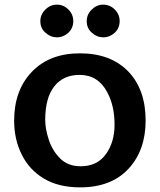

<svg xmlns="http://www.w3.org/2000/svg" viewBox="-20 -797 689 828"><path d="M325 11Q233 11 169 -27Q106 -65 74 -130Q41 -195 41 -277Q41 -408 118 -488Q194 -567 325 -567Q457 -567 533 -489Q608 -411 608 -277Q608 -149 534 -69Q460 11 325 11ZM328 -80Q399 -80 436.5 -132Q474 -184 474 -259Q474 -342 442 -400Q403 -474 323 -474Q253 -474 214 -424.5Q175 -375 175 -280Q175 -241 190.5 -194Q206 -147 239.5 -113.5Q273 -80 328 -80ZM225 -636Q198 -636 176 -656Q154 -675 154 -706Q154 -735 176 -756Q197 -777 225 -777Q254 -777 275 -756Q296 -735 296 -706Q296 -676 275 -656Q253 -636 225 -636ZM425 -636Q398 -636 376 -656Q354 -675 354 -706Q354 -735 376 -756Q397 -777 425 -777Q454 -777 475 -756Q496 -735 496 -706Q496 -676 475 -656Q453 -636 425 -636Z"/></svg>

Font: MaokenZhuyuanTi
Style: Regular
Weight: 400
Designer: Fontworks Inc & LongZhuTi team: ZERO子、时光羊、荆南、频凡、刘鹏、Little White Dog、帆影Magmeta、奈白不弍、白日月球、ChaoTawei、雨三（排名不分先后）
Version: Version 1.000; 20230222